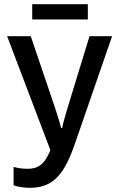

<svg xmlns="http://www.w3.org/2000/svg" viewBox="-20 -887 570 918"><path d="M134 -794H400V-867H134ZM123 11C241 11 291 -62 341 -208L516 -714H408L302 -368C293 -337 283 -305 277 -275H272C265 -304 254 -339 244 -369L127 -714H14L221 -169C192 -97 158 -80 112 -80C86 -80 67 -83 45 -89V-1C68 7 96 11 123 11Z"/></svg>

Font: Noto Sans Mono Condensed Medium
Style: Regular
Weight: 500
Width: 3
Designer: Monotype Design Team
Foundry: Monotype Imaging Inc.
Version: Version 2.014